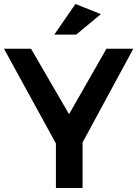

<svg xmlns="http://www.w3.org/2000/svg" viewBox="-21 -945 690 965"><path d="M362 -771H252L358 -925L486 -874ZM394 -229V0H260V-224L-1 -700H135L326 -371L514 -700H649Z"/></svg>

Font: QuotatisMedium
Style: Regular
Weight: 500
Designer: Julieta Ulanovsky
Foundry: Quotatis-Medium
Version: Version 4.000;PS 004.000;hotconv 1.0.88;makeotf.lib2.5.64775